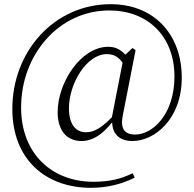

<svg xmlns="http://www.w3.org/2000/svg" viewBox="-20 -732 929 919"><path d="M370 -57C433 -57 487 -101 540 -178H542L533 -190C467 -116 428 -99 391 -99C342 -99 310 -138 310 -213C310 -333 395 -473 491 -473C528 -473 555 -457 577 -414L597 -449C567 -491 538 -508 498 -508C368 -508 256 -338 256 -195C256 -101 305 -57 370 -57ZM614 -57C719 -57 850 -161 850 -360C850 -569 716 -712 510 -712C239 -712 39 -485 39 -211C39 32 199 167 416 167C491 167 562 150 625 118L615 97C559 125 503 138 426 138C235 138 81 10 81 -218C81 -470 262 -682 503 -682C685 -682 815 -561 815 -366C815 -185 711 -88 627 -88C574 -88 555 -118 568 -181L629 -492L614 -502L573 -464L515 -168L517 -157C514 -94 549 -57 614 -57Z"/></svg>

Font: Source Han Serif TW VF
Style: Regular
Weight: 250
Designer: Ryoko NISHIZUKA 西塚涼子 (kana & ideographs); Frank Grießhammer (Latin, Greek & Cyrillic); Wenlong ZHANG 张文龙 (bopomofo); San
Foundry: Adobe
Version: Version 2.002;hotconv 1.1.0;makeotfexe 2.6.0